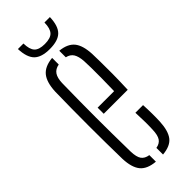

<svg xmlns="http://www.w3.org/2000/svg" viewBox="-243 -763 798 798"><g transform="rotate(-45 156.0 -364.0)"><path d="M49 -101.5Q48 -148 47.5 -198Q47 -248 47 -299.2Q47 -350.5 47.5 -400.5Q48 -450.5 49 -497.5Q51.5 -550 72.2 -575.2Q93 -600.5 139 -605V-566Q116.5 -562 106 -546.5Q95.5 -531 94.5 -502Q93.5 -444 93 -395.5Q92.5 -347 92.5 -301Q92.5 -255 93 -206Q93.5 -157 94.5 -98.5Q95.5 -66 105.8 -51.5Q116 -37 139 -33.5V5Q92 1 71.5 -24.2Q51 -49.5 49 -101.5ZM181 5V-34Q202.5 -37.5 212.5 -52.2Q222.5 -67 223.5 -98.5Q224.5 -119 224.2 -143.8Q224 -168.5 222.5 -199H267.5Q269 -172.5 269.2 -147.5Q269.5 -122.5 268.5 -101.5Q266 -49.5 246.8 -24.2Q227.5 1 181 5ZM126.5 -289V-325H223.5Q224.5 -364.5 224.8 -399Q225 -433.5 224.8 -460Q224.5 -486.5 223.5 -502Q221.5 -531 211.8 -546.5Q202 -562 181 -566.5V-605Q225.5 -600.5 245.8 -575.8Q266 -551 268.5 -498.5Q269 -482.5 269.5 -452Q270 -421.5 269.8 -380.2Q269.5 -339 267.5 -289ZM158.5 -637.5Q110 -637.5 88.2 -659.2Q66.5 -681 64.5 -731.5H97Q97.5 -696.5 111.2 -681.8Q125 -667 158.5 -667Q192.5 -667 206.2 -681.8Q220 -696.5 220.5 -731.5H252.5Q251 -681 229.2 -659.2Q207.5 -637.5 158.5 -637.5Z"/></g></svg>

Font: Big Shoulders Stencil Display Thin Light
Style: Regular
Weight: 300
Version: Version 2.001